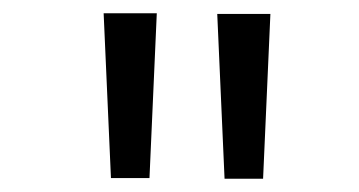

<svg xmlns="http://www.w3.org/2000/svg" viewBox="-20 -685 540 289"><path d="M307 -664H387L376 -416H318ZM136 -665H216L205 -417H147Z"/></svg>

Font: InconsolataGo
Style: Regular
Weight: 400
Designer: Raph Levien, Kirill Tkachev
Foundry: Cyreal
Version: Version 1.013